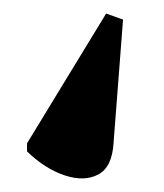

<svg xmlns="http://www.w3.org/2000/svg" viewBox="-20 -72 242 284"><path d="M137 -52 162 -43 148 139Q146 175 125.5 186Q105 197 76 187.5Q47 178 20 152V140Z"/></svg>

Font: Noto Serif Display SemiCondensed ExtraBold
Style: Regular
Weight: 800
Width: 4
Designer: Monotype Design Team
Foundry: Monotype Imaging Inc.
Version: Version 2.009